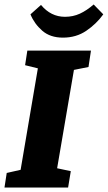

<svg xmlns="http://www.w3.org/2000/svg" viewBox="-39 -837 481 857"><path d="M291 -525 216 -86 277 -73 265 0H-19L-9 -65L53 -79L130 -532L73 -546L83 -611H367L356 -538ZM97 -773 144 -815Q188 -762 251 -762Q287 -762 317.5 -776Q348 -790 379 -817L422 -773Q391 -730 346 -699.5Q301 -669 242 -669Q185 -669 149.5 -700Q114 -731 97 -773Z"/></svg>

Font: Grenze ExtraBold
Style: Italic
Weight: 800
Italic angle: -10°
Designer: Renata Polastri
Foundry: Omnibus-Type
Version: Version 1.002; ttfautohint (v1.8)